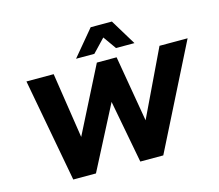

<svg xmlns="http://www.w3.org/2000/svg" viewBox="-126 -1104 1445 1267"><g transform="rotate(-15 596.5 -470.5)"><path d="M223 0 92 -705H278L353 -214H324L573 -705H708L792 -214H766L1001 -705H1193L838 0H681L596 -449H610L378 0ZM447 -765 594 -941H739L846 -765H720L657 -854L572 -765Z"/></g></svg>

Font: Nunito Sans 10pt Black
Style: Italic
Weight: 900
Italic angle: -9°
Designer: Vernon Adams
Foundry: Vernon Adams
Version: Version 3.101;gftools[0.9.27]